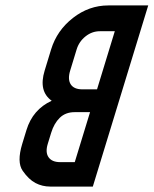

<svg xmlns="http://www.w3.org/2000/svg" viewBox="-20 -687 566 707"><path d="M164.8 0H321.8L525.8 -667H378.8C331.4 -667 288.1 -651.7 248.7 -621C209.3 -590.3 182.5 -551.7 168.2 -505L144.4 -427C128.9 -376.3 137.6 -339.3 170.4 -316C123.9 -294.7 92.9 -258.7 77.4 -208L61.8 -157C48.2 -112.3 48.7 -79.3 63.6 -58C78.4 -36.7 94.1 -21.7 110.8 -13C127.5 -4.3 145.5 0 164.8 0ZM168.4 -198C175.5 -221.3 186.2 -239.8 200.3 -253.5C214.5 -267.2 232.6 -274 254.6 -274H311.6L255.3 -90H201.3C181.3 -90 167.2 -96 158.8 -108C150.5 -120 149.5 -136.3 155.8 -157ZM262.2 -505C268.1 -524.3 279 -540.3 294.9 -553C310.8 -565.7 328.4 -572 347.7 -572H402.7L337.3 -358H283.3C262.6 -358 248.3 -364.2 240.4 -376.5C232.5 -388.8 231.9 -405.7 238.4 -427Z"/></svg>

Font: Din Kursivschrift
Style: Condensed Italic Polish
Weight: 400
Version: Version 1.07